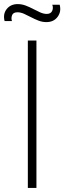

<svg xmlns="http://www.w3.org/2000/svg" viewBox="-56 -918 315 938"><path d="M170.5 -810Q151 -810 132.2 -817.2Q113.5 -824.5 95.5 -834Q77.5 -843.5 61 -850.8Q44.5 -858 29.5 -858Q8 -858 2.8 -843.2Q-2.5 -828.5 2.5 -815H-33.5Q-42.5 -849.5 -23.2 -873.8Q-4 -898 30.5 -898Q50.5 -898 69.5 -890.8Q88.5 -883.5 106.5 -874Q124.5 -864.5 141 -857.2Q157.5 -850 172.5 -850Q191.5 -850 198.5 -864Q205.5 -878 199.5 -895H235.5Q244.5 -861.5 225.5 -835.8Q206.5 -810 170.5 -810ZM80 0V-720H122V0Z"/></svg>

Font: Manrope ExtraLight ExtraLight
Style: Regular
Weight: 250
Version: Version 4.501